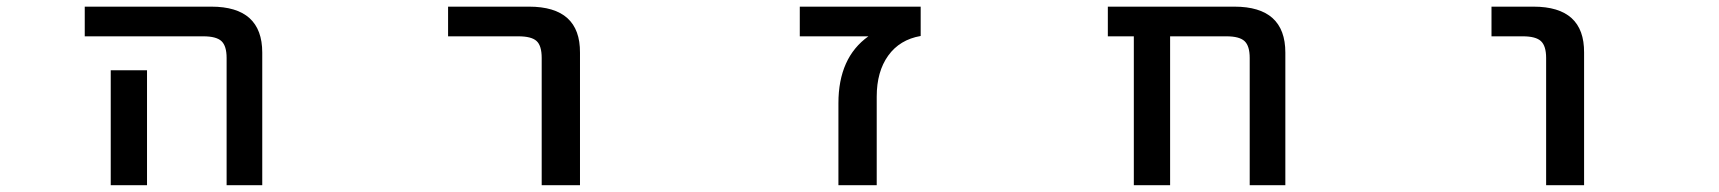

<svg xmlns="http://www.w3.org/2000/svg" viewBox="-20 -542 5040 563"><path d="M228.5 -435.5V-522.5H599.6Q749 -522.5 749 -387.7V1H644.5V-372.1Q644.5 -407.2 629.4 -421.4Q614.3 -435.5 576.2 -435.5ZM411.1 -335.9V-101.6V1H304.7V-101.6V-335.9Z M1293.9 -435.5V-522.5H1531.2Q1681.6 -522.5 1680.7 -387.7V1H1568.4V-372.1Q1568.4 -408.2 1553.2 -421.9Q1538.1 -435.5 1500 -435.5Z M2526.4 -435.5H2325.2V-522.5H2679.7V-436.5Q2618.2 -425.8 2584.5 -378.9Q2550.8 -332 2550.8 -258.8V1H2438.5V-239.3Q2438.5 -373 2526.4 -435.5Z M3644.5 -372.1Q3644.5 -407.2 3629.4 -421.4Q3614.3 -435.5 3576.2 -435.5H3411.1V1H3304.7V-435.5H3228.5V-522.5H3599.6Q3749 -522.5 3749 -387.7V1H3644.5Z M4353.5 -435.5V-522.5H4476.6Q4626 -522.5 4625 -387.7V1H4513.7V-372.1Q4513.7 -407.2 4498.5 -421.4Q4483.4 -435.5 4445.3 -435.5Z"/></svg>

Font: GenEi Gothic M SemiBold
Style: Regular
Weight: 500
Designer: o_tamon (Modified); [Source Han Sans]
Ryoko NISHIZUKA  (kana & ideographs); Paul D. Hunt (Latin, Greek & Cyrillic); Wenl
Version: Version 1.1a;Original Version 1.004